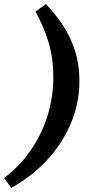

<svg xmlns="http://www.w3.org/2000/svg" viewBox="-48 -738 472 936"><path d="M176 -718Q220 -672 257 -617Q294 -562 316.5 -494Q339 -426 339 -342Q339 -237 299.5 -141Q260 -45 186 37Q112 119 7 178L-28 130Q56 65 109 -16Q162 -97 187 -185Q212 -273 212 -360Q212 -454 189 -530.5Q166 -607 125 -682Z"/></svg>

Font: Source Serif 4
Style: Bold Italic
Weight: 700
Italic angle: -12°
Designer: Frank Grießhammer
Foundry: Adobe Systems Incorporated
Version: Version 4.004;hotconv 1.0.116;makeotfexe 2.5.65601